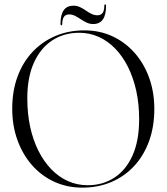

<svg xmlns="http://www.w3.org/2000/svg" viewBox="-20 -849 763 879"><path d="M366.5 -710Q436 -710 494.5 -683Q553 -656 596.2 -607Q639.5 -558 663 -492.5Q686.5 -427 686.5 -350Q686.5 -268.5 662.2 -202.2Q638 -136 593.8 -88.5Q549.5 -41 489.2 -15.5Q429 10 357 10Q287 10 228.2 -17Q169.5 -44 126.5 -93Q83.5 -142 59.8 -207.8Q36 -273.5 36 -351.5Q36 -433 60.5 -499Q85 -565 129.5 -612Q174 -659 234.2 -684.5Q294.5 -710 366.5 -710ZM617 -303Q617 -373 603.8 -433.2Q590.5 -493.5 566 -542.5Q541.5 -591.5 507.5 -626.5Q473.5 -661.5 431.8 -680.2Q390 -699 342 -699Q273 -699 219.5 -664.2Q166 -629.5 135.5 -562.5Q105 -495.5 105 -398.5Q105 -328.5 118.2 -267.8Q131.5 -207 156.2 -158Q181 -109 215.2 -73.8Q249.5 -38.5 291.5 -19.8Q333.5 -1 381.5 -1Q450.5 -1 503.8 -35.8Q557 -70.5 587 -137.8Q617 -205 617 -303ZM407 -739Q390.5 -739 376.8 -745.5Q363 -752 350 -760.8Q337 -769.5 324 -776.2Q311 -783 296 -783Q265.5 -783 265 -740Q265 -733 261.5 -733Q257 -733 257 -740Q257 -781.5 271.8 -802.2Q286.5 -823 316 -823Q332 -823 346 -816.5Q360 -810 372.8 -801Q385.5 -792 398.8 -785.5Q412 -779 426.5 -779Q457.5 -779 457.5 -822Q457.5 -829 461.5 -829Q465.5 -829 465.5 -822Q465.5 -780.5 450.8 -759.8Q436 -739 407 -739Z"/></svg>

Font: Fraunces 120pt Light
Style: Regular
Weight: 300
Version: Version 1.000;[b76b70a41]